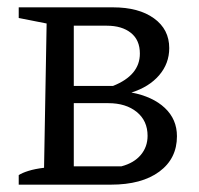

<svg xmlns="http://www.w3.org/2000/svg" viewBox="-20 -503 543 523"><path d="M31 0V-26Q40 -32 57.5 -37.5Q75 -43 100 -46L107 -439L31 -454V-483H288Q358 -483 399.5 -453Q441 -423 441 -372Q441 -330 413.5 -298Q386 -266 338 -251Q396 -240 429 -209Q462 -178 462 -132Q462 -71 414 -35.5Q366 0 282 0ZM271 -433H181V-269H288Q361 -298 361 -357Q361 -394 336.5 -413.5Q312 -433 271 -433ZM275 -222H181V-50H311Q345 -59 363.5 -81Q382 -103 382 -133Q382 -174 352.5 -198Q323 -222 275 -222Z"/></svg>

Font: Piazzolla
Style: Regular
Weight: 400
Designer: Juan Pablo del Peral
Foundry: Huerta Tipografica
Version: Version 1.330